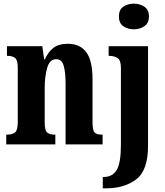

<svg xmlns="http://www.w3.org/2000/svg" viewBox="-20 -788 901 1048"><path d="M711 -628Q743 -628 768 -645Q793 -662 793 -698Q793 -735 768 -751.5Q743 -768 711 -768Q677 -768 653 -751.5Q629 -735 629 -698Q629 -662 653 -645Q677 -628 711 -628ZM541 240H559Q659 240 723.5 191Q788 142 788 8V-536H573V-483H577Q603 -483 621.5 -471.5Q640 -460 640 -417V0Q640 103 616.5 140.5Q593 178 547 178H541ZM14 0H282V-53H279Q251 -53 237.5 -64.5Q224 -76 224 -118V-309Q224 -370 237.5 -417.5Q251 -465 287 -465Q317 -465 327.5 -429.5Q338 -394 338 -330V0H540V-53H536Q508 -53 496.5 -65Q485 -77 485 -123V-356Q485 -457 451 -503Q417 -549 351 -549Q299 -549 270.5 -526Q242 -503 225 -464H221L211 -536H18V-483H22Q48 -483 62.5 -471.5Q77 -460 77 -418V-122Q77 -77 62 -65Q47 -53 18 -53H14Z"/></svg>

Font: Noto Serif ExtraCondensed Extra
Style: Regular
Weight: 800
Width: 3
Designer: Monotype Design Team
Foundry: Monotype Imaging Inc.
Version: Version 1.002